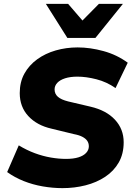

<svg xmlns="http://www.w3.org/2000/svg" viewBox="-20 -961 691 992"><path d="M303 11Q252 11 200.5 2Q149 -7 102.5 -25.5Q56 -44 17 -72L77 -210Q118 -185 160 -169.5Q202 -154 243 -147Q284 -140 321 -140Q359 -140 385 -148Q411 -156 425 -171Q439 -186 439 -205Q439 -221 431 -233Q423 -245 406 -254Q389 -263 362 -268L247 -296Q171 -313 126.5 -361Q82 -409 82 -480Q82 -537 106 -580.5Q130 -624 172 -654.5Q214 -685 268 -700.5Q322 -716 381 -716Q446 -716 515 -697Q584 -678 640 -637L577 -506Q531 -538 478 -551.5Q425 -565 380 -565Q343 -565 316.5 -556.5Q290 -548 276 -533Q262 -518 262 -499Q262 -476 279 -461Q296 -446 332 -437L447 -410Q529 -391 574 -342.5Q619 -294 619 -226Q619 -166 593.5 -121.5Q568 -77 523.5 -47.5Q479 -18 422 -3.5Q365 11 303 11ZM328 -765 217 -941H332L406 -855L491 -941H615L473 -765Z"/></svg>

Font: Nunito Sans 12pt Black
Style: Italic
Weight: 900
Italic angle: -9°
Designer: Vernon Adams
Foundry: Vernon Adams
Version: Version 3.101;gftools[0.9.27]